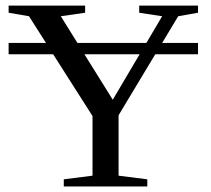

<svg xmlns="http://www.w3.org/2000/svg" viewBox="-20 -675 762 695"><path d="M696.8 -478.5H542L409.2 -257.8V-39.1L513.2 -25.9V0H210.9V-25.9L314.9 -39.1V-254.9L172.4 -478.5H11.2V-519.5H146.5L85 -616.2L11.2 -628.9V-654.8H288.1V-628.9L200.2 -616.2L260.3 -519.5H509.8L566.9 -616.2L483.9 -628.9V-654.8H696.8V-628.9L625 -616.2L566.9 -519.5H696.8ZM388.2 -314 485.4 -478.5H285.6Z"/></svg>

Font: Times New Roman
Style: Regular
Weight: 400
Designer: Steve Matteson
Foundry: Ascender Corporation
Version: Version 2.00.3